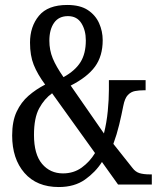

<svg xmlns="http://www.w3.org/2000/svg" viewBox="-20 -744 640 774"><path d="M217 10Q128 10 78.5 -47Q29 -104 29 -198Q29 -255 47 -293.5Q65 -332 95 -358Q125 -384 162 -403Q131 -445 116 -482.5Q101 -520 101 -572Q101 -637 137 -680.5Q173 -724 251 -724Q303 -724 334 -703.5Q365 -683 379.5 -650.5Q394 -618 394 -582Q394 -518 363 -475.5Q332 -433 265 -399L399 -206Q410 -250 414.5 -296.5Q419 -343 419 -382V-421H567V-380H558Q541 -380 524.5 -377Q508 -374 495.5 -361Q483 -348 477 -317Q470 -281 460.5 -241.5Q451 -202 437 -164L514 -67Q526 -51 542.5 -46Q559 -41 584 -41H592V0H456L391 -91Q365 -50 322.5 -20Q280 10 217 10ZM236 -433Q283 -459 304.5 -493.5Q326 -528 326 -581Q326 -622 308 -650.5Q290 -679 254 -679Q217 -679 198 -652Q179 -625 179 -580Q179 -542 192.5 -509Q206 -476 236 -433ZM234 -45Q277 -45 309.5 -68.5Q342 -92 363 -127L190 -368Q159 -346 138 -307.5Q117 -269 117 -200Q117 -122 149.5 -83.5Q182 -45 234 -45Z"/></svg>

Font: Noto Serif Bengali ExtraCondensed
Style: Regular
Weight: 400
Width: 2
Designer: Juan Bruce, Universal Thirst, Indian Type Foundry and the Monotype Design Team.
Foundry: Monotype Imaging Inc.
Version: Version 2.003; ttfautohint (v1.8.4.7-5d5b)